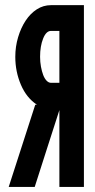

<svg xmlns="http://www.w3.org/2000/svg" viewBox="-20 -735 374 753"><path d="M14.2 -2 118.2 -324.2H125Q84 -351.1 62 -402.6Q40 -454.1 40 -512.2Q40 -552.2 51 -589.1Q62 -626 80.6 -654.1Q99.1 -682.1 124.5 -698.5Q149.9 -714.8 180.2 -714.8H309.1V-2H212.9V-303.2Q189 -228 164.1 -151.6Q139.2 -75.2 116.2 -2ZM137.2 -512.2Q137.2 -492.2 140.6 -473.6Q144 -455.1 149.4 -440.9Q154.8 -426.8 162.8 -418.5Q170.9 -410.2 180.2 -410.2H212.9V-613.8H180.2Q161.1 -613.8 149.2 -584Q137.2 -554.2 137.2 -512.2Z"/></svg>

Font: Fundamental  Brigade Condensed
Style: Regular
Weight: 400
Width: 3
Designer: Peter Wiegel, original typeface by Carl Albert Fahrenwaldt 1901
Foundry: Peter Wiegel
Version: Version 0.000 2012 initial release